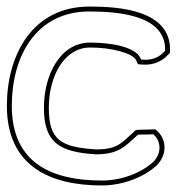

<svg xmlns="http://www.w3.org/2000/svg" viewBox="-20 -561 544 586"><path d="M1 -238C1 -53 134 5 291 5C355 5 418 -20 457 -55C492 -89 487 -134 463 -158L455 -166H442C431 -165 411 -166 394 -164L388 -158C351 -125 339 -105 273 -105C166 -112 129 -133 129 -232C129 -330 177 -416 255 -416C320 -416 384 -399 395 -378L401 -365L415 -364C448 -361 476 -375 492 -393L499 -400V-410C499 -531 342 -541 253 -541C78 -541 1 -392 1 -238ZM16 -238C16 -388 89 -526 253 -526C346 -526 484 -513 484 -410V-406L481 -403C468 -388 444 -376 416 -379H411L408 -385C391 -418 320 -431 255 -431C164 -431 114 -333 114 -232C114 -125 162 -97 272 -90H273C343 -90 362 -115 398 -147L401 -150C417 -151 433 -150 443 -151H449L452 -147C470 -129 475 -94 447 -66C410 -33 351 -10 291 -10C137 -10 16 -64 16 -238Z"/></svg>

Font: Snowfall
Style: BlkOl
Weight: 900
Designer: Jasper
Foundry: Cannot Into Space Fonts
Version: Version 0.9